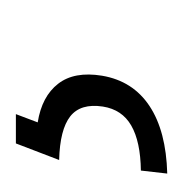

<svg xmlns="http://www.w3.org/2000/svg" viewBox="-14 -30 236 249"><g transform="rotate(-90 104.5 95.0)"><path d="M43.5 -2.9H81.5L70.8 25.4Q104.5 30.8 120.8 51.8Q137.2 72.8 131.3 108.9Q124.5 148.9 92 170.4Q59.6 191.9 4.4 193.4L8.3 159.2Q45.9 158.7 66.7 146.7Q87.4 134.8 91.3 109.9Q95.7 81.1 78.6 67.6Q61.5 54.2 22 53.2Z"/></g></svg>

Font: Inter Tight ExtraLight
Style: Italic
Weight: 250
Italic angle: -9.39999°
Designer: Rasmus Andersson
Foundry: rsms
Version: Version 3.004